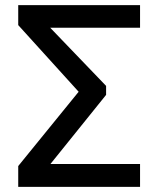

<svg xmlns="http://www.w3.org/2000/svg" viewBox="-20 -731 611 751"><path d="M51.3 0V-81.5L287.6 -372.1L51.3 -632.8V-710.9H527.8V-622.6H176.3L395 -395V-359.9L177.2 -89.4H527.8V0Z"/></svg>

Font: Monda Medium
Style: Regular
Weight: 500
Designer: Vernon Adams
Foundry: Vernon Adams
Version: Version 2.200